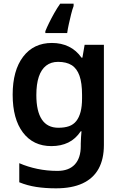

<svg xmlns="http://www.w3.org/2000/svg" viewBox="-20 -786 666 1046"><path d="M263 -552Q314 -552 355 -532Q396 -512 424 -472H429L441 -542H546V4Q546 81 517 133.5Q488 186 430 213Q372 240 285 240Q227 240 178 232.5Q129 225 85 207V103Q131 123 183.5 134Q236 145 293 145Q355 145 387.5 110Q420 75 420 10V-4Q420 -19 421.5 -39Q423 -59 424 -71H420Q392 -29 352 -9.5Q312 10 260 10Q161 10 105 -64Q49 -138 49 -270Q49 -402 106 -477Q163 -552 263 -552ZM296 -449Q258 -449 231.5 -428.5Q205 -408 191.5 -368Q178 -328 178 -268Q178 -180 208 -135Q238 -90 298 -90Q332 -90 356 -98.5Q380 -107 395.5 -126.5Q411 -146 419 -176.5Q427 -207 427 -250V-269Q427 -334 413 -373.5Q399 -413 370.5 -431Q342 -449 296 -449ZM381 -753Q374 -735 367.5 -708.5Q361 -682 355 -655Q349 -628 346 -606H227V-616Q235 -636 247.5 -661.5Q260 -687 275.5 -714.5Q291 -742 308 -766H381Z"/></svg>

Font: Noto Sans Hebrew SemiBold
Style: Regular
Weight: 600
Designer: Monotype Design Team
Foundry: Monotype Imaging Inc.
Version: Version 2.003